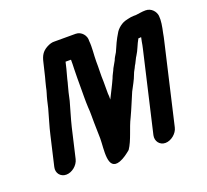

<svg xmlns="http://www.w3.org/2000/svg" viewBox="-124 -798 1108 1030"><g transform="rotate(-20 429.5 -282.5)"><path d="M175 -15 214 -183C225 -229 240 -275 252 -320L262 -365C268 -392 275 -410 280 -435C284 -452 290 -470 294 -487L303 -525H334C334 -508 334 -490 333 -472C332 -436 332 -406 332 -369C332 -328 331 -292 333 -253C336 -223 334 -194 335 -165L337 -74C337 -15 313 106 393 78C418 69 441 51 459 36C490 -10 502 -72 529 -125C548 -165 566 -211 584 -252C598 -280 614 -305 625 -336C630 -351 639 -362 645 -377L651 -387C656 -396 661 -406 666 -417C668 -420 670 -423 671 -425C688 -451 696 -480 713 -509C718 -509 722 -509 727 -510H729C728 -503 726 -495 724 -486C722 -474 720 -462 717 -450L611 7C604 39 625 68 658 68C691 68 726 39 733 7L839 -450C842 -463 845 -476 847 -489C855 -525 861 -558 858 -585C855 -610 833 -637 800 -637C778 -637 763 -633 743 -631H731C720 -631 708 -629 696 -626C693 -625 689 -624 688 -624C661 -619 632 -596 620 -573C603 -546 587 -511 574 -480C567 -467 558 -456 553 -441C546 -428 539 -416 532 -404C526 -388 515 -372 509 -354C493 -318 477 -289 459 -252C460 -263 459 -275 458 -287C457 -309 459 -333 458 -355C456 -391 459 -435 458 -470C458 -509 464 -548 460 -586C463 -616 438 -647 405 -647H285C271 -648 256 -644 238 -634C210 -618 198 -598 190 -562L172 -487C168 -470 162 -452 158 -433C154 -409 146 -391 140 -365L130 -322C118 -277 102 -228 92 -183L53 -15C45 18 67 46 100 46C133 46 167 18 175 -15Z"/></g></svg>

Font: Electronic
Style: TiIt
Weight: 900
Version: Version 1.011